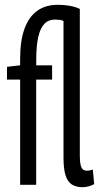

<svg xmlns="http://www.w3.org/2000/svg" viewBox="-20 -770 414 800"><path d="M324.3 10Q297.3 10 279.6 -1.1Q261.9 -12.1 253.2 -39.1Q244.6 -66.1 244.6 -113.5V-682.7Q237.6 -686.2 228 -687.3Q218.4 -688.5 209.3 -688.5Q182.2 -688.5 165 -670.8Q147.8 -653.1 139.4 -616Q131 -578.9 131 -520.3V-497.9H197.1V-438.3H130.7V0H63.9V-438.3H9.1V-491.6L63.9 -497.9V-524Q63.9 -600.2 81.9 -650Q100 -699.8 134.8 -724.9Q169.7 -750 221.1 -750Q247.7 -750 271.4 -745.7Q295 -741.4 312.6 -732.8V-121.9Q312.6 -95.8 316.2 -82Q319.7 -68.1 326.3 -63.4Q332.9 -58.7 342 -58.7Q346.4 -58.7 352.1 -59.5Q357.8 -60.4 366.7 -63.4L372.5 -2.9Q362.6 2.7 349.9 6.3Q337.2 10 324.3 10Z"/></svg>

Font: Georama ExtraCondensed Thin
Style: Regular
Weight: 100
Width: 2
Designer: Jean-Baptiste Levee
Foundry: Production Type
Version: Version 1.001